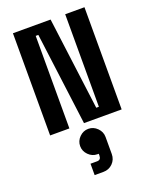

<svg xmlns="http://www.w3.org/2000/svg" viewBox="-185 -799 981 1236"><g transform="rotate(-20 306.0 -181.0)"><path d="M61 0V-700H319L401 -66H419V-700H551V0H293L211 -634H193V0ZM243 338V260H288Q315 260 315 230V218H306Q271 218 245 192Q219 166 219 131Q219 96 245 70Q271 44 306 44Q341 44 367 70Q393 96 393 131V248Q393 286 367 312Q341 338 303 338Z"/></g></svg>

Font: Space Mono
Style: Bold
Weight: 700
Monospace: yes
Designer: Colophon Foundry + Benjamin Critton
Foundry: Colophon Foundry & Benjamin Critton
Version: Version 1.003; ttfautohint (v1.8.4.7-5d5b)